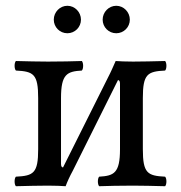

<svg xmlns="http://www.w3.org/2000/svg" viewBox="-20 -642 626 664"><path d="M198 -63C195 -63 191 -65 191 -75V-303C191 -386 212 -395 263 -398C269 -404 269 -425 263 -431C240 -430 183 -429 146 -429C113 -429 73 -430 35 -431C29 -425 29 -404 35 -398C96 -395 112 -386 112 -303V-126C112 -43 96 -34 35 -31C29 -25 29 -4 35 2C74 1 114 0 146 0C169 0 196 1 207 2C212 -12 221 -32 232 -52L388 -365C391 -365 395 -363 395 -353V-126C395 -43 374 -34 323 -31C317 -25 317 -4 323 2C346 1 400 0 440 0C471 0 512 1 551 2C557 -4 557 -25 551 -31C490 -34 474 -43 474 -126V-303C474 -386 490 -395 551 -398C557 -404 557 -425 551 -431C511 -430 471 -429 440 -429C418 -429 390 -430 380 -431C372 -413 363 -392 354 -375ZM166 -574C166 -548 187 -527 213 -527C239 -527 260 -548 260 -574C260 -600 239 -622 213 -622C187 -622 166 -600 166 -574ZM335 -574C335 -548 356 -527 382 -527C408 -527 429 -548 429 -574C429 -600 408 -622 382 -622C356 -622 335 -600 335 -574Z"/></svg>

Font: Libertinus Serif
Style: Regular
Weight: 400
Designer: Philipp H. Poll, Khaled Hosny
Foundry: Caleb Maclennan
Version: Version 7.050;RELEASE